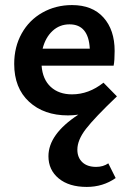

<svg xmlns="http://www.w3.org/2000/svg" viewBox="-20 -448 513 757"><path d="M407 196 436 254Q386 289 322 289Q252 289 211.5 255.5Q171 222 171 168Q171 81 289 4Q268 7 248 7Q153 7 94.5 -47Q36 -101 36 -196Q36 -263 65.5 -316Q95 -369 147.5 -398.5Q200 -428 264 -428Q344 -428 388 -379Q432 -330 432 -247Q432 -209 428 -189H144Q148 -135 180 -105.5Q212 -76 264 -76Q330 -76 388 -122L441 -68Q353 16 319 60Q285 104 285 142Q285 173 304.5 191.5Q324 210 359 210Q387 210 407 196ZM148 -256H334Q329 -352 254 -352Q215 -352 187 -326Q159 -300 148 -256Z"/></svg>

Font: Ysabeau Infant
Style: Bold
Weight: 700
Designer: Christian Thalmann (Catharsis Fonts)
Version: Version 0.003